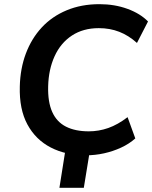

<svg xmlns="http://www.w3.org/2000/svg" viewBox="-20 -735 730 921"><path d="M265 166 301 -61H419L382 166ZM392 10Q296 10 223.5 -27.5Q151 -65 111.5 -138Q72 -211 75 -320Q77 -406 104 -478Q131 -550 180 -603Q229 -656 299.5 -685.5Q370 -715 457 -715Q530 -715 591.5 -692.5Q653 -670 690 -632L637 -529Q597 -565 552 -582.5Q507 -600 454 -600Q379 -600 325 -564.5Q271 -529 242 -465.5Q213 -402 211 -321Q209 -246 230.5 -198Q252 -150 296.5 -127.5Q341 -105 406 -105Q454 -105 499.5 -121Q545 -137 592 -173L629 -71Q600 -45 561 -27Q522 -9 479 0.5Q436 10 392 10Z"/></svg>

Font: Nunito Sans 11pt
Style: Bold Italic
Weight: 700
Italic angle: -9°
Version: Version 3.101;gftools[0.9.27]